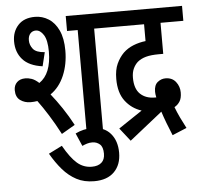

<svg xmlns="http://www.w3.org/2000/svg" viewBox="-59 -693 1069 1023"><g transform="rotate(-5 475.5 -182.0)"><path d="M103 -181Q71 -181 47.5 -198Q24 -215 24 -252Q24 -278 40.5 -294Q57 -310 85 -310Q102 -310 119.5 -304Q137 -298 158 -279Q223 -323 223 -441Q223 -502 205 -530.5Q187 -559 163 -559Q145 -559 133.5 -546Q122 -533 122 -510Q122 -485 138.5 -464Q155 -443 201 -440L183 -366Q111 -376 77 -414.5Q43 -453 43 -511Q43 -563 74.5 -597.5Q106 -632 165 -632Q204 -632 237.5 -611Q271 -590 291 -547Q311 -504 311 -439Q311 -366 285.5 -306Q260 -246 212 -213Q241 -177 270.5 -133Q300 -89 326 -40L254 2Q224 -55 194.5 -102Q165 -149 139 -184Q121 -181 103 -181ZM474 -542V0H386V-542H329V-622H549V-542Z M327 6Q370 -15 416 -15Q480 -15 514.5 24.5Q549 64 549 128Q549 192 511.5 230Q474 268 404 268Q350 268 309.5 246.5Q269 225 236.5 187.5Q204 150 176 101L248 65Q286 132 320 161Q354 190 398 190Q431 190 449.5 174Q468 158 468 126Q468 90 451 75.5Q434 61 411 61Q396 61 383 65Q370 69 357 75Z M561 0 688 -85Q635 -102 601.5 -146Q568 -190 568 -264Q568 -313 583 -345.5Q598 -378 621 -401Q644 -423 675 -435.5Q706 -448 741 -452V-542H537V-622H951V-542H829V-376H806Q763 -376 736 -368.5Q709 -361 690 -345Q675 -331 666 -311Q657 -291 657 -263Q657 -204 686.5 -176Q716 -148 765 -148Q769 -148 772 -148Q768 -166 768 -179Q768 -214 787 -229.5Q806 -245 829 -245Q865 -245 884.5 -220Q904 -195 904 -163Q904 -132 892.5 -114.5Q881 -97 864 -88Q874 -61 888.5 -30.5Q903 0 918 28L841 60Q827 27 814 -7.5Q801 -42 792 -70L616 70Z"/></g></svg>

Font: Noto Sans ExtraCondensed Medium
Style: Italic
Weight: 500
Width: 2
Italic angle: -12°
Designer: Monotype Design Team
Foundry: Monotype Imaging Inc.
Version: Version 2.013; ttfautohint (v1.8.4.7-5d5b)